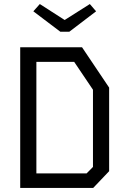

<svg xmlns="http://www.w3.org/2000/svg" viewBox="-20 -930 640 950"><path d="M80 -696V0H441L520 -83V-496.5L386 -696ZM160 -624H347L440 -486V-104L408.5 -72H160ZM323 -773H278.5L145 -874L177 -910L300 -831L424.5 -910L455.5 -874Z"/></svg>

Font: Kode
Style: Regular
Weight: 400
Monospace: yes
Designer: Isa Ozler
Foundry: Kadena LLC
Version: Version 1.000;gftools[0.9.28]